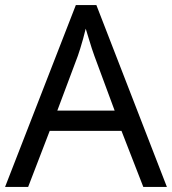

<svg xmlns="http://www.w3.org/2000/svg" viewBox="-20 -737 679 757"><path d="M545 0 459 -221H176L91 0H0L279 -717H360L638 0ZM352 -517Q349 -525 342 -546Q335 -567 328.5 -589.5Q322 -612 318 -624Q313 -604 307.5 -583.5Q302 -563 296.5 -546Q291 -529 287 -517L206 -301H432Z"/></svg>

Font: Noto Sans New Tai Lue
Style: Regular
Weight: 400
Designer: Monotype Design Team
Foundry: Monotype Imaging Inc.
Version: Version 2.003